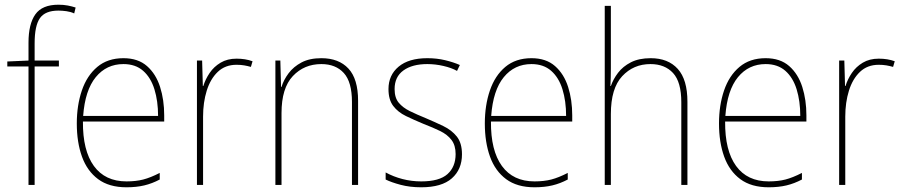

<svg xmlns="http://www.w3.org/2000/svg" viewBox="-20 -785 3832 815"><path d="M230 -503H127V0H101V-503H11V-524L101 -528V-604Q101 -683 130 -724Q159 -765 228 -765Q250 -765 268 -761.5Q286 -758 301 -753L295 -728Q280 -735 262 -737.5Q244 -740 228 -740Q172 -740 149.5 -708Q127 -676 127 -601V-528H230Z M504 -538Q566 -538 604 -504.5Q642 -471 659.5 -416Q677 -361 677 -295V-269H332Q331 -146 378.5 -80.5Q426 -15 517 -15Q557 -15 588 -23Q619 -31 658 -51V-23Q626 -6 592.5 2Q559 10 517 10Q443 10 396.5 -24.5Q350 -59 328 -120Q306 -181 306 -261Q306 -338 327.5 -401Q349 -464 393 -501Q437 -538 504 -538ZM504 -513Q432 -513 386.5 -457.5Q341 -402 333 -293H651Q651 -356 635.5 -406Q620 -456 587.5 -484.5Q555 -513 504 -513Z M984 -536Q1022 -536 1052 -525L1045 -501Q1031 -505 1016.5 -507.5Q1002 -510 984 -510Q936 -510 904.5 -480Q873 -450 857.5 -400Q842 -350 842 -290V0H816V-528H838L841 -420H843Q852 -449 870 -475.5Q888 -502 916.5 -519Q945 -536 984 -536Z M1344 -538Q1418 -538 1459 -494Q1500 -450 1500 -357V0H1474V-352Q1474 -437 1439.5 -475Q1405 -513 1344 -513Q1271 -513 1223 -462Q1175 -411 1175 -305V0H1149V-528H1170L1173 -416H1175Q1184 -446 1205 -474Q1226 -502 1260 -520Q1294 -538 1344 -538Z M1941 -130Q1941 -66 1898 -28Q1855 10 1768 10Q1720 10 1680.5 -0.5Q1641 -11 1617 -23V-53Q1650 -35 1688.5 -25Q1727 -15 1768 -15Q1845 -15 1879.5 -46Q1914 -77 1914 -131Q1914 -168 1896.5 -191Q1879 -214 1848 -229Q1817 -244 1778 -259Q1737 -276 1703 -292.5Q1669 -309 1649 -335.5Q1629 -362 1629 -407Q1629 -466 1672 -502Q1715 -538 1794 -538Q1834 -538 1869.5 -529.5Q1905 -521 1932 -509L1920 -484Q1897 -497 1862.5 -505Q1828 -513 1794 -513Q1730 -513 1692.5 -486Q1655 -459 1655 -407Q1655 -370 1672.5 -349Q1690 -328 1719.5 -313.5Q1749 -299 1786 -284Q1826 -267 1861.5 -250Q1897 -233 1919 -205.5Q1941 -178 1941 -130Z M2236 -538Q2298 -538 2336 -504.5Q2374 -471 2391.5 -416Q2409 -361 2409 -295V-269H2064Q2063 -146 2110.5 -80.5Q2158 -15 2249 -15Q2289 -15 2320 -23Q2351 -31 2390 -51V-23Q2358 -6 2324.5 2Q2291 10 2249 10Q2175 10 2128.5 -24.5Q2082 -59 2060 -120Q2038 -181 2038 -261Q2038 -338 2059.5 -401Q2081 -464 2125 -501Q2169 -538 2236 -538ZM2236 -513Q2164 -513 2118.5 -457.5Q2073 -402 2065 -293H2383Q2383 -356 2367.5 -406Q2352 -456 2319.5 -484.5Q2287 -513 2236 -513Z M2573 -495Q2573 -472 2572.5 -455.5Q2572 -439 2571 -420H2573Q2583 -449 2603.5 -476Q2624 -503 2658 -520.5Q2692 -538 2742 -538Q2816 -538 2857 -492.5Q2898 -447 2898 -353V0H2872V-351Q2872 -437 2837 -475Q2802 -513 2741 -513Q2669 -513 2621 -461.5Q2573 -410 2573 -301V0H2547V-760H2573Z M3230 -538Q3292 -538 3330 -504.5Q3368 -471 3385.5 -416Q3403 -361 3403 -295V-269H3058Q3057 -146 3104.5 -80.5Q3152 -15 3243 -15Q3283 -15 3314 -23Q3345 -31 3384 -51V-23Q3352 -6 3318.5 2Q3285 10 3243 10Q3169 10 3122.5 -24.5Q3076 -59 3054 -120Q3032 -181 3032 -261Q3032 -338 3053.5 -401Q3075 -464 3119 -501Q3163 -538 3230 -538ZM3230 -513Q3158 -513 3112.5 -457.5Q3067 -402 3059 -293H3377Q3377 -356 3361.5 -406Q3346 -456 3313.5 -484.5Q3281 -513 3230 -513Z M3710 -536Q3748 -536 3778 -525L3771 -501Q3757 -505 3742.5 -507.5Q3728 -510 3710 -510Q3662 -510 3630.5 -480Q3599 -450 3583.5 -400Q3568 -350 3568 -290V0H3542V-528H3564L3567 -420H3569Q3578 -449 3596 -475.5Q3614 -502 3642.5 -519Q3671 -536 3710 -536Z"/></svg>

Font: Noto Sans Lao Looped SemiCondensed Thin
Style: Regular
Weight: 100
Width: 4
Designer: Mark Frömberg, Ben Mitchell
Foundry: The Fontpad Ltd
Version: Version 1.002; ttfautohint (v1.8.4.7-5d5b)